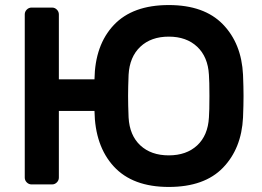

<svg xmlns="http://www.w3.org/2000/svg" viewBox="-20 -730 1036 760"><path d="M648 -710Q788 -710 862 -634Q936 -558 942 -434Q944 -384 944 -350Q944 -315 942 -265Q936 -142 862.5 -66Q789 10 648 10Q505 10 430.5 -71Q356 -152 354 -291H213V-27Q213 -16 205 -8Q197 0 186 0H105Q94 0 86 -8Q78 -16 78 -27V-673Q78 -684 86 -692Q94 -700 105 -700H186Q197 -700 205 -692Q213 -684 213 -673V-416H354Q356 -552 430.5 -631Q505 -710 648 -710ZM489 -434Q487 -384 487 -350Q487 -315 489 -265Q493 -194 535.5 -154.5Q578 -115 648 -115Q718 -115 760.5 -154.5Q803 -194 807 -265Q809 -290 809 -350Q809 -409 807 -434Q803 -505 760.5 -545Q718 -585 648 -585Q578 -585 535.5 -545Q493 -505 489 -434Z"/></svg>

Font: Hezaedrus Medium
Style: Regular
Weight: 500
Designer: Hubert & Fischer
Foundry: Hubert & Fischer
Version: Version 1.10;September 3, 2019;FontCreator 11.5.0.2425 64-bi